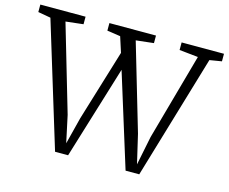

<svg xmlns="http://www.w3.org/2000/svg" viewBox="-123 -887 1228 1031"><g transform="rotate(15 490.5 -371.5)"><path d="M-20 -701.5V-743H231.5V-701L134 -690L275 -209L307 -59.5L345 -209L465.5 -604.5L438 -690L364 -701V-743H623V-701L524.5 -690L666 -209L703.5 -48.5L736 -209L870 -690L765.5 -701V-743H1001V-701L934 -690L729 0H653L492 -517.5L333.5 0H261L50.5 -689Z"/></g></svg>

Font: Merriweather 24pt Light
Style: Regular
Weight: 300
Designer: Eben Sorkin
Foundry: Eben Sorkin
Version: Version 2.100